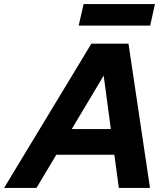

<svg xmlns="http://www.w3.org/2000/svg" viewBox="-68 -917 820 937"><path d="M316 -792 340 -897H688L665 -792ZM-48 0 378 -704H559L664 0H512L490 -162H207L110 0ZM438 -548 282 -287H473Z"/></svg>

Font: CBA Beacon Sans Extra Bold
Style: Italic
Weight: 800
Italic angle: -13°
Designer: Wei Huang
Foundry: Wei Huang
Version: Version 1.002